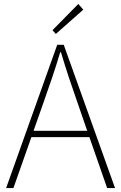

<svg xmlns="http://www.w3.org/2000/svg" viewBox="-20 -953 614 973"><path d="M263 -781 402 -904 377 -933 246 -800ZM11 0H48L139 -258H433L523 0H563L303 -726H270ZM150 -290 201 -435C232 -523 258 -597 285 -688H289C316 -597 341 -523 372 -435L422 -290Z"/></svg>

Font: Noto Sans CJK SC Thin
Style: Regular
Weight: 100
Designer: Ryoko NISHIZUKA 西塚涼子 (kana, bopomofo & ideographs); Paul D. Hunt (Latin, Greek & Cyrillic); Sandoll Communications 산돌커뮤니
Foundry: Adobe
Version: Version 2.004;hotconv 1.0.118;makeotfexe 2.5.65603